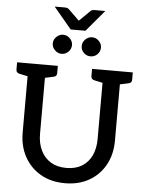

<svg xmlns="http://www.w3.org/2000/svg" viewBox="-68 -1140 907 1202"><g transform="rotate(5 385.5 -539.0)"><path d="M386 9Q297 9 232 -29Q167 -67 131 -133Q95 -199 95 -284V-719H204V-285Q204 -227 225.5 -182Q247 -137 287.5 -112Q328 -87 386 -87Q444 -87 484 -111.5Q524 -136 545 -180.5Q566 -225 566 -284V-719H675V-284Q675 -197 638.5 -131Q602 -65 537 -28Q472 9 386 9ZM123 -719 112 -634 42 -649Q33 -651 27.5 -657Q22 -663 22 -673V-719ZM278 -719V-673Q278 -663 273 -657Q268 -651 258 -649L188 -634L177 -719ZM595 -719 583 -634 513 -649Q504 -651 498.5 -657Q493 -663 493 -673V-719ZM749 -719V-673Q749 -663 744 -657Q739 -651 729 -649L659 -634L648 -719ZM355 -856Q355 -832 337 -814Q319 -796 294 -796Q271 -796 252.5 -814Q234 -832 234 -856Q234 -880 252.5 -898Q271 -916 294 -916Q319 -916 337 -898Q355 -880 355 -856ZM537 -856Q537 -831 519 -813.5Q501 -796 476 -796Q452 -796 434 -813.5Q416 -831 416 -856Q416 -880 434.5 -898Q453 -916 476 -916Q501 -916 519 -898Q537 -880 537 -856ZM544 -1087 431 -953H338L226 -1087H292Q305 -1087 314 -1080L384 -1012L453 -1080Q456 -1083 462 -1085Q468 -1087 475 -1087Z"/></g></svg>

Font: Aleo Medium
Style: Regular
Weight: 500
Designer: Alessio Laiso
Foundry: Alessio Laiso
Version: Version 2.001;gftools[0.9.29]